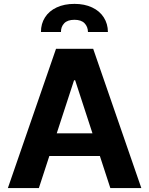

<svg xmlns="http://www.w3.org/2000/svg" viewBox="-20 -955 758 975"><path d="M20 0 264.5 -707.2H453.2L697.7 0H540.3L361.6 -547.5H356.1L177.4 0ZM547.1 -277.8V-162.9H169.3V-277.8ZM358.1 -935.3Q409.2 -935.3 447.6 -917.3Q486.1 -899.3 506.9 -866.7Q527.8 -834 528 -792.5H426.7Q426.3 -819.3 409.4 -836.9Q392.4 -854.5 358.1 -854.5Q322.8 -854.5 306 -836.7Q289.2 -819 289.6 -792.5H188Q187.8 -834.2 208.5 -866.7Q229.1 -899.3 267.9 -917.3Q306.6 -935.3 358.1 -935.3Z"/></svg>

Font: Pretendard Variable
Style: Regular
Weight: 400
Designer: Base glyphs from Inter by Rasmus Andersson; Hangul glyphs from Noto Sans CJK(Source Han Sans) by Jang Soo-young and Kang
Foundry: Kil Hyung-jin
Version: Version 1.100;FEAKit 1.0